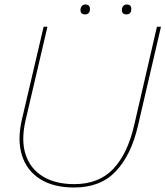

<svg xmlns="http://www.w3.org/2000/svg" viewBox="-20 -823 736 854"><path d="M310 11Q218 11 158.5 -26.5Q99 -64 77.5 -132.5Q56 -201 78 -294L174 -704H191L94 -289Q73 -199 94 -135.5Q115 -72 171 -38Q227 -4 310 -4Q420 -4 484 -72Q548 -140 577 -267L678 -704H696L593 -261Q563 -133 495 -61Q427 11 310 11ZM542 -759Q522 -759 522 -779Q522 -789 528 -796Q534 -803 544 -803Q564 -803 564 -783Q564 -759 542 -759ZM358 -759Q338 -759 338 -779Q338 -789 344 -796Q350 -803 360 -803Q380 -803 380 -783Q380 -759 358 -759Z"/></svg>

Font: Prodigy Sans Thin
Style: Italic
Weight: 100
Italic angle: -13°
Designer: Wei Huang
Foundry: Wei Huang
Version: Version 1.003; ttfautohint (v1.8.3)